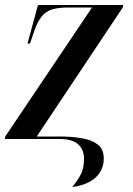

<svg xmlns="http://www.w3.org/2000/svg" viewBox="-39 -556 531 768"><path d="M250 192Q274 163 285.5 139Q297 115 297 79Q297 43 274 21.5Q251 0 199 0H-19L-18 -10L329 -526H235Q195 -526 170 -518.5Q145 -511 128.5 -491Q112 -471 99 -435L81 -382H71L113 -536H454L452 -526L108 -10H200Q249 -10 289 -3Q329 4 352.5 22.5Q376 41 376 78Q376 124 343.5 154Q311 184 250 192Z"/></svg>

Font: Noto Serif Display ExtraCondensed SemiBold
Style: Italic
Weight: 600
Width: 2
Italic angle: -12°
Designer: Monotype Design Team
Foundry: Monotype Imaging Inc.
Version: Version 2.009